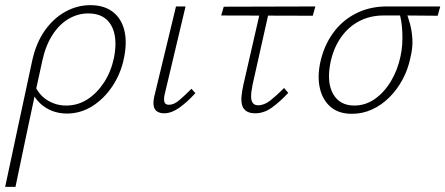

<svg xmlns="http://www.w3.org/2000/svg" viewBox="-45 -435 1726 744"><path d="M-25 289Q-11 226 1 167.5Q13 109 26 50Q39 -9 52 -70.5Q65 -132 80 -201Q95 -269 128.5 -316.5Q162 -364 208 -389.5Q254 -415 305 -415Q358 -415 391.5 -389.5Q425 -364 436.5 -318.5Q448 -273 436 -213Q424 -151 391 -101.5Q358 -52 312.5 -23.5Q267 5 214 5Q183 5 156.5 -5.5Q130 -16 110 -35Q90 -54 79 -80L92 -99Q110 -63 142 -44.5Q174 -26 211 -26Q257 -26 294.5 -50.5Q332 -75 359 -117Q386 -159 397 -213Q412 -292 385.5 -337.5Q359 -383 297 -383Q257 -383 221 -362Q185 -341 158.5 -300Q132 -259 119 -200Q113 -171 107.5 -147Q102 -123 95.5 -92.5Q89 -62 79 -15Q69 32 53.5 105Q38 178 15 289Z M591 4Q575 4 564 -3Q553 -10 550.5 -25Q548 -40 553 -62L637 -410H674L593 -69Q589 -51 592 -40Q595 -29 610 -29Q629 -29 649.5 -46.5Q670 -64 697 -91L712 -74Q679 -38 649 -17Q619 4 591 4Z M944 4Q922 4 909.5 -4.5Q897 -13 893 -28Q889 -43 891 -63Q893 -83 898 -106L967 -407H1001L934 -108Q928 -79 928 -61.5Q928 -44 935 -35.5Q942 -27 955 -27Q979 -27 1003 -46Q1027 -65 1056 -94L1072 -75Q1039 -40 1008.5 -18Q978 4 944 4ZM812 -375 822 -409 1177 -410 1167 -374Z M1319 6Q1268 6 1237 -20Q1206 -46 1195 -91Q1184 -136 1196 -193Q1210 -257 1244.5 -305.5Q1279 -354 1331.5 -381.5Q1384 -409 1449 -410H1661L1651 -374Q1589 -375 1533 -375Q1477 -375 1441 -375Q1389 -375 1347 -353Q1305 -331 1276.5 -290.5Q1248 -250 1236 -195Q1220 -117 1245.5 -71.5Q1271 -26 1328 -26Q1371 -26 1407.5 -51.5Q1444 -77 1470 -120.5Q1496 -164 1507 -217Q1512 -239 1513.5 -263Q1515 -287 1514 -309.5Q1513 -332 1510 -352Q1507 -372 1501 -386L1527 -393Q1536 -371 1543.5 -343.5Q1551 -316 1553 -283Q1555 -250 1545 -210Q1536 -166 1515 -127Q1494 -88 1464 -58Q1434 -28 1397 -11Q1360 6 1319 6Z"/></svg>

Font: Ysabeau Infant ExtraLight
Style: Italic
Weight: 250
Italic angle: -12°
Designer: Christian Thalmann (Catharsis Fonts)
Version: Version 2.001;gftools[0.9.30]; featfreeze: ss01,ss02,lnum